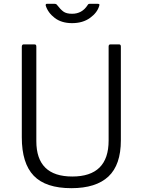

<svg xmlns="http://www.w3.org/2000/svg" viewBox="-20 -974 746 1004"><path d="M353 10Q219 10 156.5 -55Q94 -120 94 -256V-729Q94 -742 104 -742H158Q165 -742 167.5 -739.5Q170 -737 170 -730V-236Q170 -51 358 -51Q548 -51 548 -239V-731Q548 -742 558 -742H602Q612 -742 612 -731V-240Q612 -112 547 -51Q482 10 353 10ZM499 -944Q489 -908 451 -880.5Q413 -853 357 -853Q302 -853 266.5 -880Q231 -907 219 -945V-948Q219 -954 225 -954H266Q275 -954 280 -946Q296 -925 311.5 -913.5Q327 -902 357 -902Q409 -902 438 -947Q440 -951 442.5 -952.5Q445 -954 449 -954H491Q497 -954 499 -952Q501 -950 499 -944Z"/></svg>

Font: Libre Franklin Light
Style: Regular
Weight: 300
Designer: Pablo Impallari, Rodrigo Fuenzalida
Foundry: Impallari Type
Version: Version 1.002; ttfautohint (v1.5)